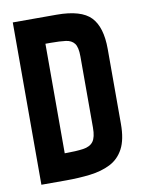

<svg xmlns="http://www.w3.org/2000/svg" viewBox="-76 -702 559 756"><g transform="rotate(-10 203.0 -324.5)"><path d="M28 0V-649H203Q301 -649 339.5 -609Q378 -569 378 -481V-182Q378 -119 358.5 -82.5Q339 -46 304 -28.5Q269 -11 223.5 -5.5Q178 0 127 0ZM140 -106Q186 -106 214 -110Q242 -114 254.5 -131Q267 -148 267 -186V-471Q267 -508 255.5 -523Q244 -538 221 -541Q198 -544 161 -544H140Z"/></g></svg>

Font: New Amsterdam
Style: Regular
Weight: 400
Designer: Vladimir Nikolic
Foundry: Vladimir Nikolic
Version: Version 1.000; ttfautohint (v1.8.4.7-5d5b)